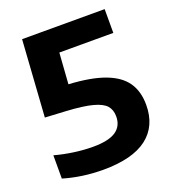

<svg xmlns="http://www.w3.org/2000/svg" viewBox="-136 -843 858 956"><g transform="rotate(-20 293.0 -365.0)"><path d="M559 -222Q559 -109.5 481.2 -50Q403.5 9.5 248 9.5Q138.5 9.5 38.5 -20V-143.5Q85 -130.5 137.8 -123Q190.5 -115.5 239.5 -115.5Q322 -115.5 360.5 -141.5Q399 -167.5 399 -218.5Q399 -253.5 379.8 -275.5Q360.5 -297.5 311.5 -310.5Q262.5 -323.5 173.5 -328.5L63 -334.5L90 -740H527.5V-614H241.5L230 -450Q348 -443.5 420.5 -416.2Q493 -389 526 -341Q559 -293 559 -222Z"/></g></svg>

Font: Encode Sans Semi Expanded
Style: Bold
Weight: 700
Width: 6
Designer: Multiple Designers
Foundry: Impallari Type
Version: Version 2.000